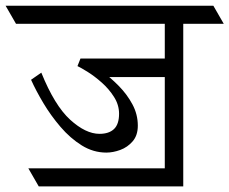

<svg xmlns="http://www.w3.org/2000/svg" viewBox="-62 -665 818 685"><path d="M225.1 -456.1H537.1V-390.1H290L241.2 -451.7Q267.6 -435.5 299.8 -412.1Q332 -388.7 361.8 -358.4Q391.6 -328.1 410.6 -292.5Q429.7 -256.8 429.7 -216.8Q429.7 -182.1 411.4 -160.9Q393.1 -139.6 367.2 -130.1Q341.3 -120.6 317.4 -120.6Q271 -120.6 229.7 -146.2Q188.5 -171.9 153.8 -212.4Q119.1 -252.9 92.5 -297.6Q65.9 -342.3 48.8 -380.4L85.4 -405.8Q132.8 -288.6 188.2 -238Q243.7 -187.5 293 -187.5Q326.7 -187.5 344.7 -204.6Q362.8 -221.7 362.8 -259.3Q362.8 -291 344.7 -319.3Q326.7 -347.7 301 -370.4Q275.4 -393.1 251.2 -408.2Q227.1 -423.3 214.4 -429.2ZM368.2 -644.5 405.3 -580.1H-4.9L-42 -644.5ZM699.2 -644.5 736.3 -580.1H294.9L257.8 -644.5ZM525.9 -38.1V-644.5H591.8V0ZM441.4 -64.5 478.5 0H76.2L39.1 -64.5ZM554.7 -64.5 591.8 0H152.3L115.2 -64.5Z"/></svg>

Font: Annapurna SIL
Style: Regular
Weight: 400
Designer: Peter Martin, Annie Olsen
Foundry: SIL International
Version: Version 2.000